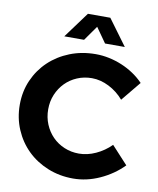

<svg xmlns="http://www.w3.org/2000/svg" viewBox="-98 -997 891 1081"><g transform="rotate(10 347.0 -457.0)"><path d="M440 -773 380 -858 320 -773H207L316 -921H444L553 -773ZM400 -705Q438 -705 476 -697Q514 -689 550 -674Q586 -659 618 -637.5Q650 -616 676 -589L584 -477Q548 -519 499.5 -543.5Q451 -568 402 -568Q357 -568 318 -551.5Q279 -535 250.5 -506Q222 -477 205.5 -438Q189 -399 189 -353Q189 -307 205.5 -267.5Q222 -228 250.5 -199Q279 -170 318 -153.5Q357 -137 402 -137Q450 -137 498 -159Q546 -181 584 -219L677 -118Q621 -61 546 -27Q471 7 394 7Q316 7 248.5 -20.5Q181 -48 132 -96Q83 -144 55 -209.5Q27 -275 27 -351Q27 -427 55.5 -491.5Q84 -556 134 -603.5Q184 -651 252 -678Q320 -705 400 -705Z"/></g></svg>

Font: Montserrat Semi Bold
Style: Regular
Weight: 600
Designer: Julieta Ulanovsky
Foundry: Julieta Ulanovsky
Version: Version 3.001 September 28, 2015